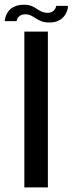

<svg xmlns="http://www.w3.org/2000/svg" viewBox="-35 -812 318 832"><path d="M70.5 0H172.5V-675H70.5ZM178 -714.5Q198.5 -714.5 212.5 -720Q226.5 -725.5 235.8 -734Q245 -742.5 250 -752.2Q255 -762 257.5 -771.2Q260 -780.5 259.5 -786.5H208.5Q208 -781 204 -773.8Q200 -766.5 192 -761.5Q184 -756.5 172 -756.5Q156.5 -756.5 145.2 -761.8Q134 -767 123.8 -774Q113.5 -781 101 -786.2Q88.5 -791.5 69.5 -791.5Q49.5 -791.5 35 -786.5Q20.5 -781.5 11 -773.2Q1.5 -765 -3.8 -755.5Q-9 -746 -11.5 -736.8Q-14 -727.5 -15 -720.5H37Q37.5 -726.5 41.5 -733.5Q45.5 -740.5 53.8 -745.2Q62 -750 75 -750Q88.5 -750 99 -744.8Q109.5 -739.5 120 -732.5Q130.5 -725.5 144.2 -720Q158 -714.5 178 -714.5Z"/></svg>

Font: Anybody Thin
Style: Regular
Weight: 400
Version: Version 1.113;gftools[0.9.25]